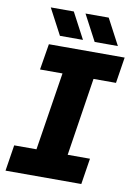

<svg xmlns="http://www.w3.org/2000/svg" viewBox="-97 -956 718 1018"><g transform="rotate(10 262.0 -447.0)"><path d="M6 0 28 -140H148L214 -560H93L116 -700H524L502 -560H381L316 -140H436L414 0ZM353 -754 279 -894H404L478 -754ZM166 -754 92 -894H216L290 -754Z"/></g></svg>

Font: MuseoModerno
Style: Bold Italic
Weight: 700
Italic angle: -9°
Designer: Pablo Cosgaya, Héctor Gatti, Marcela Romero, and the Authors of The MuseoModerno Project.
Foundry: Omnibus-Type Team
Version: Version 1.003